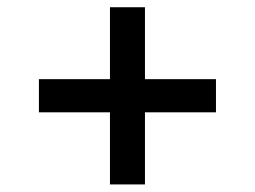

<svg xmlns="http://www.w3.org/2000/svg" viewBox="-20 -543 690 520"><path d="M277.8 -43.5V-523.4H372.6V-43.5ZM85.4 -238.8V-328.6H564.9V-238.8Z"/></svg>

Font: Inter 24pt Medium
Style: Regular
Weight: 500
Designer: Rasmus Andersson
Foundry: rsms
Version: Version 4.001;git-66647c0bb